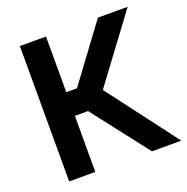

<svg xmlns="http://www.w3.org/2000/svg" viewBox="-127 -828 919 946"><g transform="rotate(-20 332.5 -355.0)"><path d="M214 -418H270L486 -710H642L387 -367L665 0H511L283 -294H214V0H77V-710H214Z"/></g></svg>

Font: PTCRaleway
Style: Bold
Weight: 700
Designer: Matt McInerney, Pablo Impallari, Rodrigo Fuenzalida
Foundry: Matt McInerney, Pablo Impallari, Rodrigo Fuenzalida
Version: Version 3.000g; ttfautohint (v1.5) -l 8 -r 28 -G 28 -x 14 -D